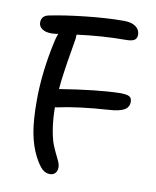

<svg xmlns="http://www.w3.org/2000/svg" viewBox="-86 -778 736 906"><g transform="rotate(10 282.0 -325.5)"><path d="M214.8 61Q194.3 61 177.5 45.4Q160.6 29.8 140.1 -9.8Q116.7 -55.7 105.5 -115.5Q94.2 -175.3 94.2 -271Q94.2 -406.2 127.9 -559.1Q130.4 -572.3 139.2 -597.2Q118.2 -594.2 106.9 -594.2Q78.6 -594.2 62.3 -605.7Q45.9 -617.2 45.9 -636.2Q45.9 -667 78.1 -674.8Q150.9 -689.9 252.2 -700.9Q353.5 -711.9 434.1 -711.9Q470.7 -711.9 491 -697.3Q511.2 -682.6 511.2 -658.2Q511.2 -641.1 499.3 -633.1Q487.3 -625 458 -625Q347.2 -625 225.1 -608.9Q225.1 -596.7 224.1 -588.9Q221.7 -571.3 212.9 -520.8Q204.1 -470.2 197.8 -425.8Q191.4 -381.3 188 -341.8Q367.7 -370.6 475.1 -373Q507.3 -373 519.8 -366.2Q532.2 -359.4 532.2 -340.8Q532.2 -314.9 509.8 -302Q487.3 -289.1 438 -286.1Q290.5 -276.4 192.9 -254.9Q191.4 -254.9 188.5 -254.4Q185.5 -253.9 184.1 -253.9V-248Q185.1 -192.4 192.4 -148.4Q199.7 -104.5 209.2 -79.8Q218.8 -55.2 228 -37.1Q237.3 -19 243.7 -4.6Q250 9.8 250 22.9Q250 40 240.7 50.5Q231.4 61 214.8 61Z"/></g></svg>

Font: Shantell Sans Irregular Bouncy
Style: Regular
Weight: 400
Designer: Stephen Nixon, Anya Danilova, Shantell Martin
Foundry: Arrow Type
Version: Version 1.006;[9816181b4]